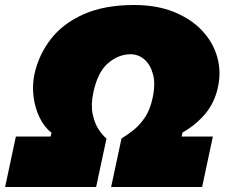

<svg xmlns="http://www.w3.org/2000/svg" viewBox="-44 -748 912 768"><path d="M-23.5 0 19.5 -202H158.5L162 -217Q133.5 -239 114.8 -277.2Q96 -315.5 90.2 -361Q84.5 -406.5 93.5 -450Q110.5 -528.5 159.2 -591.5Q208 -654.5 291 -691.2Q374 -728 492.5 -728Q582.5 -728 651 -700.5Q719.5 -673 763.5 -626.5Q807.5 -580 824.5 -521.5Q841.5 -463 828 -400.5Q815 -338 777.2 -293Q739.5 -248 686 -218L682.5 -202H807.5L764.5 0H400.5L442 -194Q463.5 -207 488.5 -226.5Q513.5 -246 535 -277.2Q556.5 -308.5 566.5 -356.5Q578.5 -412 568 -451Q557.5 -490 533.2 -510.5Q509 -531 478.5 -531Q430.5 -531 388.5 -495.5Q346.5 -460 329 -376.5Q319 -328.5 326.8 -291.2Q334.5 -254 351 -229.5Q367.5 -205 382 -194L340.5 0Z"/></svg>

Font: Commissioner Black
Style: Italic
Weight: 900
Italic angle: -12°
Designer: Kostas Bartsokas
Foundry: Kostas Bartsokas
Version: Version 1.000; ttfautohint (v1.8.3)